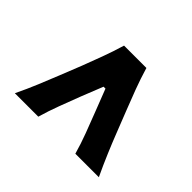

<svg xmlns="http://www.w3.org/2000/svg" viewBox="-132 -786 902 902"><g transform="rotate(-45 319.0 -335.0)"><path d="M58.6 -55.7V-211.9Q109.4 -226.1 161.6 -245.8Q213.9 -265.6 265.6 -285.6L375 -328.1V-340.8L265.6 -384.3Q213.9 -404.3 161.6 -423.8Q109.4 -443.4 58.6 -458V-613.8Q114.3 -586.9 167 -565.2Q219.7 -543.5 266.1 -524.9L373 -482.4Q418.9 -464.8 471.4 -445.3Q523.9 -425.8 579.6 -409.2V-260.7Q523.9 -244.1 471.4 -224.4Q418.9 -204.6 373 -186.5L266.1 -144.5Q219.7 -126.5 167 -104.2Q114.3 -82 58.6 -55.7Z"/></g></svg>

Font: Pinar-DS2-FD Bold
Style: Regular
Weight: 700
Designer: Amin Abedi
Version: Version 3.000